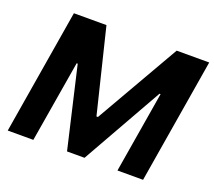

<svg xmlns="http://www.w3.org/2000/svg" viewBox="-122 -889 1171 1051"><g transform="rotate(20 463.5 -363.5)"><path d="M806.1 0H657L735.8 -473.4H729.4L463.8 -3.6H361.9L252.5 -475.1H246.4L166.9 0H17.8L138.5 -727.3H328.1L447.8 -238.6H456.3L737.2 -727.3H926.8Z"/></g></svg>

Font: Linik Sans
Style: Bold Italic
Weight: 700
Italic angle: 9°
Designer: Fonts by Rasmus Andersson / Changes by Cristiano Sobral with parts from Marc Monis
Foundry: rsms
Version: Version 3.020; ttfautohint (v1.6)